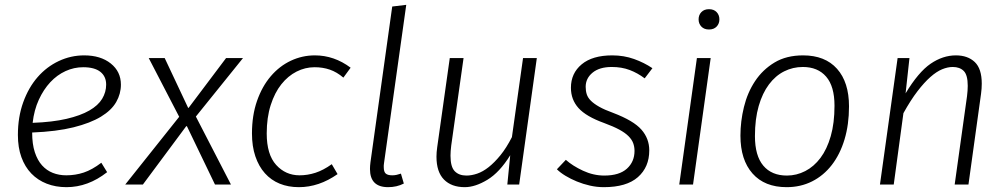

<svg xmlns="http://www.w3.org/2000/svg" viewBox="-20 -763 4166 794"><path d="M480 -413Q480 -375 460.5 -341Q441 -307 397.5 -280.5Q354 -254 284 -236.5Q214 -219 113 -215Q113 -167 124 -133.5Q135 -100 154 -79Q173 -58 198.5 -48Q224 -38 254 -38Q292 -38 326.5 -49.5Q361 -61 399 -90L423 -51Q344 11 255 11Q210 11 173 -3.5Q136 -18 109.5 -45.5Q83 -73 68.5 -113Q54 -153 54 -205Q54 -279 76 -340Q98 -401 135.5 -444Q173 -487 223 -510.5Q273 -534 328 -534Q396 -534 438 -500.5Q480 -467 480 -413ZM324 -485Q286 -485 251 -469Q216 -453 188 -423Q160 -393 140.5 -350.5Q121 -308 115 -255Q197 -258 255 -271.5Q313 -285 349.5 -306Q386 -327 402.5 -354.5Q419 -382 419 -413Q419 -447 395 -466Q371 -485 324 -485Z M750 -241 571 0H498L721 -280L595 -523H661L758 -317H760L915 -523H985L790 -281L935 0H869L753 -241Z M1400 -442Q1373 -465 1344 -475Q1315 -485 1281 -485Q1242 -485 1206.5 -467Q1171 -449 1143.5 -414.5Q1116 -380 1099.5 -328.5Q1083 -277 1083 -211Q1083 -124 1122 -81Q1161 -38 1219 -38Q1252 -38 1284.5 -48.5Q1317 -59 1352 -84L1376 -43Q1299 11 1216 11Q1172 11 1136.5 -3.5Q1101 -18 1075.5 -46.5Q1050 -75 1036 -116.5Q1022 -158 1022 -211Q1022 -286 1043 -346Q1064 -406 1100 -448Q1136 -490 1183 -512Q1230 -534 1282 -534Q1362 -534 1430 -483Z M1660 -743 1568 -88Q1567 -83 1567 -79V-72Q1567 -52 1575.5 -45Q1584 -38 1602 -38Q1612 -38 1620.5 -40Q1629 -42 1638 -45L1650 -4Q1621 11 1585 11Q1510 11 1510 -64Q1510 -71 1510.5 -77.5Q1511 -84 1512 -92L1602 -736Z M2090 -121Q2046 -50 1995.5 -19.5Q1945 11 1902 11Q1847 11 1816 -20.5Q1785 -52 1785 -115Q1785 -133 1788 -154L1840 -523H1897L1846 -161Q1843 -137 1843 -119Q1843 -73 1860.5 -55Q1878 -37 1909 -37Q1930 -37 1953.5 -45Q1977 -53 2001 -72Q2025 -91 2049.5 -121Q2074 -151 2097 -196L2143 -523H2200L2127 0H2078Z M2646 -439Q2617 -461 2584 -473.5Q2551 -486 2510 -486Q2459 -486 2430.5 -462.5Q2402 -439 2402 -404Q2402 -387 2406.5 -373Q2411 -359 2423.5 -346.5Q2436 -334 2458 -321.5Q2480 -309 2516 -296Q2600 -264 2632.5 -227Q2665 -190 2665 -141Q2665 -72 2618 -30.5Q2571 11 2477 11Q2448 11 2419.5 4.5Q2391 -2 2365.5 -12.5Q2340 -23 2318.5 -36Q2297 -49 2283 -63L2320 -102Q2348 -77 2391 -57Q2434 -37 2479 -37Q2541 -37 2572.5 -65.5Q2604 -94 2604 -139Q2604 -156 2598.5 -171Q2593 -186 2579 -200Q2565 -214 2541 -227Q2517 -240 2479 -254Q2404 -281 2372.5 -316Q2341 -351 2341 -400Q2341 -460 2385.5 -497Q2430 -534 2512 -534Q2560 -534 2602 -519Q2644 -504 2678 -481Z M2919 -523 2846 0H2789L2862 -523ZM2912 -641Q2892 -641 2880.5 -653Q2869 -665 2869 -683Q2869 -701 2880.5 -713Q2892 -725 2912 -725Q2932 -725 2943.5 -713Q2955 -701 2955 -683Q2955 -665 2943.5 -653Q2932 -641 2912 -641Z M3042 -202Q3042 -261 3056.5 -320.5Q3071 -380 3102.5 -427.5Q3134 -475 3183 -504.5Q3232 -534 3301 -534Q3392 -534 3441.5 -478.5Q3491 -423 3491 -323Q3491 -248 3472.5 -186.5Q3454 -125 3420 -81Q3386 -37 3338.5 -13Q3291 11 3233 11Q3142 11 3092 -45.5Q3042 -102 3042 -202ZM3300 -486Q3259 -486 3223 -468Q3187 -450 3160 -414Q3133 -378 3117.5 -324.5Q3102 -271 3102 -200Q3102 -119 3136.5 -78Q3171 -37 3234 -37Q3274 -37 3310 -55.5Q3346 -74 3373 -110Q3400 -146 3415.5 -200Q3431 -254 3431 -326Q3431 -406 3396.5 -446Q3362 -486 3300 -486Z M3725 -377Q3778 -465 3828.5 -499.5Q3879 -534 3933 -534Q3982 -534 4011 -506.5Q4040 -479 4040 -417Q4040 -397 4037 -375L3985 0H3928L3979 -365Q3982 -389 3982 -408Q3982 -453 3965.5 -469.5Q3949 -486 3920 -486Q3899 -486 3876 -476.5Q3853 -467 3827.5 -444.5Q3802 -422 3774 -385.5Q3746 -349 3716 -295L3676 0H3619L3692 -523H3741Z"/></svg>

Font: Glekhifnjqigglhiwekvrgaqftz
Style: Regular
Weight: 300
Italic angle: -8°
Designer: Carrois Corporate & Edenspiekermann
Foundry: Carrois Corporate GbR & Edenspiekermann AG
Version: Version 2.001